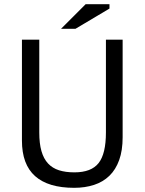

<svg xmlns="http://www.w3.org/2000/svg" viewBox="-20 -890 692 919"><path d="M487 -700H567V-233Q567 -170 550.5 -124Q534 -78 503.5 -48.5Q473 -19 430 -5Q387 9 335 9Q211 9 148 -47Q85 -103 85 -217V-700H168V-256Q168 -203 178.5 -166.5Q189 -130 210 -107.5Q231 -85 262.5 -75Q294 -65 336 -65Q417 -65 452 -109.5Q487 -154 487 -256ZM390 -870H504V-849L341 -752H272Z"/></svg>

Font: PTSans
Style: Regular
Weight: 400
Designer: A.Korolkova, O.Umpeleva, V.Yefimov
Foundry: ParaType Ltd
Version: Version 2.003W OFL